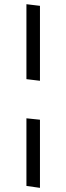

<svg xmlns="http://www.w3.org/2000/svg" viewBox="-20 -780 319 922"><path d="M171.9 -752V-392.1L106.9 -399.9V-759.8ZM106.9 112.8V-211.9L171.9 -205.1V122.1Z"/></svg>

Font: Sura
Style: Regular
Weight: 400
Designer: Carolina Giovagnoli
Foundry: Huerta Tipografica
Version: Version 1.003;PS 001.002;hotconv 1.0.70;makeotf.lib2.5.58329